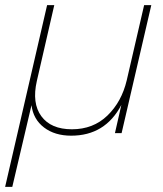

<svg xmlns="http://www.w3.org/2000/svg" viewBox="-41 -520 638 750"><path d="M-21 210 143 -500H171L103 -204Q83 -117 120.5 -66Q158 -15 240 -15Q323 -15 378.5 -68.5Q434 -122 454 -206L522 -500H550L434 0H408L433 -110Q370 10 237 10Q173 10 131 -22Q89 -54 82 -109L7 210Z"/></svg>

Font: Elaine Sans ExtraLight
Style: Italic
Weight: 275
Italic angle: -13°
Designer: Wei Huang
Foundry: Wei Huang
Version: Version 2.001;December 24, 2019;FontCreator 12.0.0.2547 64-b